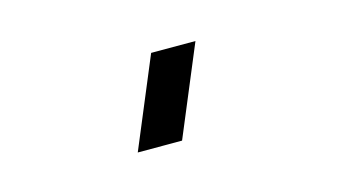

<svg xmlns="http://www.w3.org/2000/svg" viewBox="-38 -819 676 383"><g transform="rotate(-15 300.0 -627.5)"><path d="M301.3 -535H209.8L287 -720H378.5Z"/></g></svg>

Font: Manrope
Style: Regular
Weight: 400
Designer: Mikhail Sharanda
Foundry: Mikhail Sharanda
Version: Version 4.503